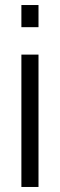

<svg xmlns="http://www.w3.org/2000/svg" viewBox="-20 -743 238 763"><path d="M65 -635V-723H133V-635ZM65 0V-526H133V0Z"/></svg>

Font: Archivo SemiCondensed Light
Style: Regular
Weight: 300
Width: 4
Designer: Hector Gatti
Foundry: Omnibus-Type
Version: Version 2.001